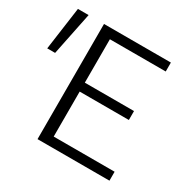

<svg xmlns="http://www.w3.org/2000/svg" viewBox="-156 -804 948 950"><g transform="rotate(30 318.0 -329.0)"><path d="M26 -658H87L37 -413H-8ZM586 -51V0H175V-658H557V-607H238V-359H519V-308H238V-51Z"/></g></svg>

Font: Isabella Sans
Style: Regular
Weight: 400
Designer: Original fonts by Christian Thalmann (Catharsis Fonts), Modifications by Cristiano Sobral
Version: Version 0.002;July 12, 2020;FontCreator 13.0.0.2655 64-bit; 